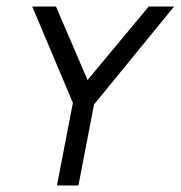

<svg xmlns="http://www.w3.org/2000/svg" viewBox="-20 -570 555 590"><path d="M515 -550H437L249 -324L152 -550H79L204 -254L155 0H221L269 -249Z"/></svg>

Font: Cambay Devanagari
Style: Italic
Weight: 400
Italic angle: -11°
Designer: Pooja Saxena
Foundry: Pooja Saxena
Version: Version 1.018;PS 001.018;hotconv 1.0.70;makeotf.lib2.5.58329